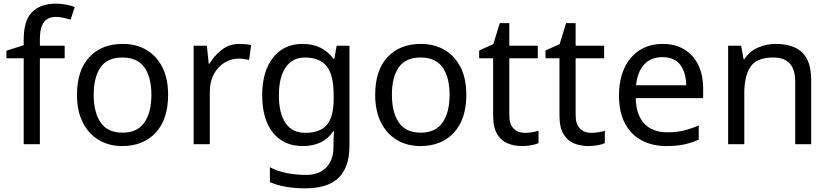

<svg xmlns="http://www.w3.org/2000/svg" viewBox="-20 -785 4516 1045"><path d="M332 -468H197V0H109V-468H15V-509L109 -539V-570Q109 -674 155 -719.5Q201 -765 283 -765Q315 -765 341.5 -759.5Q368 -754 387 -747L364 -678Q348 -683 327 -688Q306 -693 284 -693Q240 -693 218.5 -663.5Q197 -634 197 -571V-536H332Z M895 -269Q895 -136 827.5 -63Q760 10 645 10Q574 10 518.5 -22.5Q463 -55 431 -117.5Q399 -180 399 -269Q399 -402 466 -474Q533 -546 648 -546Q721 -546 776.5 -513.5Q832 -481 863.5 -419.5Q895 -358 895 -269ZM490 -269Q490 -174 527.5 -118.5Q565 -63 647 -63Q728 -63 766 -118.5Q804 -174 804 -269Q804 -364 766 -418Q728 -472 646 -472Q564 -472 527 -418Q490 -364 490 -269Z M1284 -546Q1299 -546 1316.5 -544.5Q1334 -543 1347 -540L1336 -459Q1323 -462 1307.5 -464Q1292 -466 1278 -466Q1237 -466 1201 -443.5Q1165 -421 1143.5 -380.5Q1122 -340 1122 -286V0H1034V-536H1106L1116 -438H1120Q1146 -482 1187 -514Q1228 -546 1284 -546Z M1627 -546Q1680 -546 1722.5 -526Q1765 -506 1795 -465H1800L1812 -536H1882V9Q1882 124 1823.5 182Q1765 240 1642 240Q1524 240 1449 206V125Q1528 167 1647 167Q1716 167 1755.5 126.5Q1795 86 1795 16V-5Q1795 -17 1796 -39.5Q1797 -62 1798 -71H1794Q1740 10 1628 10Q1524 10 1465.5 -63Q1407 -136 1407 -267Q1407 -395 1465.5 -470.5Q1524 -546 1627 -546ZM1639 -472Q1572 -472 1535 -418.5Q1498 -365 1498 -266Q1498 -167 1534.5 -114.5Q1571 -62 1641 -62Q1722 -62 1759 -105.5Q1796 -149 1796 -246V-267Q1796 -377 1758 -424.5Q1720 -472 1639 -472Z M2518 -269Q2518 -136 2450.5 -63Q2383 10 2268 10Q2197 10 2141.5 -22.5Q2086 -55 2054 -117.5Q2022 -180 2022 -269Q2022 -402 2089 -474Q2156 -546 2271 -546Q2344 -546 2399.5 -513.5Q2455 -481 2486.5 -419.5Q2518 -358 2518 -269ZM2113 -269Q2113 -174 2150.5 -118.5Q2188 -63 2270 -63Q2351 -63 2389 -118.5Q2427 -174 2427 -269Q2427 -364 2389 -418Q2351 -472 2269 -472Q2187 -472 2150 -418Q2113 -364 2113 -269Z M2836 -62Q2856 -62 2877 -65.5Q2898 -69 2911 -73V-6Q2897 1 2871 5.5Q2845 10 2821 10Q2779 10 2743.5 -4.5Q2708 -19 2686 -55Q2664 -91 2664 -156V-468H2588V-510L2665 -545L2700 -659H2752V-536H2907V-468H2752V-158Q2752 -109 2775.5 -85.5Q2799 -62 2836 -62Z M3197 -62Q3217 -62 3238 -65.5Q3259 -69 3272 -73V-6Q3258 1 3232 5.5Q3206 10 3182 10Q3140 10 3104.5 -4.5Q3069 -19 3047 -55Q3025 -91 3025 -156V-468H2949V-510L3026 -545L3061 -659H3113V-536H3268V-468H3113V-158Q3113 -109 3136.5 -85.5Q3160 -62 3197 -62Z M3586 -546Q3655 -546 3704.5 -516Q3754 -486 3780.5 -431.5Q3807 -377 3807 -304V-251H3440Q3442 -160 3486.5 -112.5Q3531 -65 3611 -65Q3662 -65 3701.5 -74.5Q3741 -84 3783 -102V-25Q3742 -7 3702 1.5Q3662 10 3607 10Q3531 10 3472.5 -21Q3414 -52 3381.5 -113.5Q3349 -175 3349 -264Q3349 -352 3378.5 -415Q3408 -478 3461.5 -512Q3515 -546 3586 -546ZM3585 -474Q3522 -474 3485.5 -433.5Q3449 -393 3442 -321H3715Q3714 -389 3683 -431.5Q3652 -474 3585 -474Z M4201 -546Q4297 -546 4346 -499.5Q4395 -453 4395 -349V0H4308V-343Q4308 -472 4188 -472Q4099 -472 4065 -422Q4031 -372 4031 -278V0H3943V-536H4014L4027 -463H4032Q4058 -505 4104 -525.5Q4150 -546 4201 -546Z"/></svg>

Font: Noto Sans Manichaean
Style: Regular
Weight: 400
Designer: Monotype Design Team
Foundry: Monotype Imaging Inc.
Version: Version 2.005; ttfautohint (v1.8.4.7-5d5b)